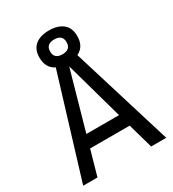

<svg xmlns="http://www.w3.org/2000/svg" viewBox="-192 -907 915 1013"><g transform="rotate(-30 266.0 -400.0)"><path d="M381 -700Q381 -636 331 -612L519 0H427L384 -152H143L100 0H13L200 -613Q151 -637 151 -700Q151 -750 181.5 -775Q212 -800 266 -800Q319 -800 350 -775Q381 -750 381 -700ZM216 -700Q216 -655 266 -655Q316 -655 316 -700Q316 -745 266 -745Q216 -745 216 -700ZM264 -582 164 -228H363Z"/></g></svg>

Font: Ropa Sans
Style: Regular
Weight: 400
Designer: Botio Nikoltchev
Foundry: Botio Nikoltchev
Version: Version 1.100